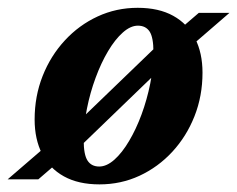

<svg xmlns="http://www.w3.org/2000/svg" viewBox="-58 -466 616 499"><path d="M299.8 -445.7Q354.7 -445.7 392.2 -424.9Q429.7 -404.1 449 -366.2Q468.3 -328.4 468.3 -277Q468.3 -216.6 447.5 -164Q426.7 -111.4 389.8 -71.5Q353 -31.7 304.6 -9.2Q256.2 13.2 200.5 13.2Q145.8 13.2 108.2 -7.6Q70.6 -28.4 51.3 -66.3Q32 -104.3 32 -155.4Q32 -215.9 52.8 -268.5Q73.6 -321.1 110.5 -360.9Q147.3 -400.8 195.7 -423.2Q244.2 -445.7 299.8 -445.7ZM199.9 -33.2Q219.2 -33.2 239.3 -51Q259.3 -68.8 277.4 -99.4Q295.6 -129.9 309.9 -168.6Q324.1 -207.2 332.5 -249Q340.8 -290.8 340.8 -330.7Q340.8 -368.8 330.8 -384.1Q320.7 -399.3 300.4 -399.3Q281.1 -399.3 261.1 -381.4Q241 -363.6 222.9 -333.1Q204.7 -302.5 190.5 -263.9Q176.2 -225.3 167.9 -183.5Q159.5 -141.7 159.5 -101.7Q159.5 -63.8 169.6 -48.5Q179.6 -33.2 199.9 -33.2ZM458.6 -432.5H538.3L423.4 -333.2L384.1 -311L144.8 -80.1L105.4 -54.9L41.7 0H-38L76.2 -98.4L115.1 -120.5L355.7 -352.4L395.2 -378Z"/></svg>

Font: Newsreader Text
Style: Italic
Weight: 400
Italic angle: -17°
Designer: Hugues Gentile
Foundry: Production Type
Version: Version 1.001